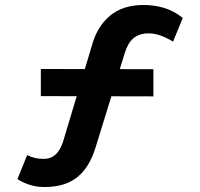

<svg xmlns="http://www.w3.org/2000/svg" viewBox="-20 -720 803 771"><path d="M159 31Q124 31 95.5 21Q67 11 50 -1L89 -97Q107 -89 121.5 -85.5Q136 -82 156 -82Q177 -82 192.5 -91.5Q208 -101 218.5 -118.5Q229 -136 235 -157L349 -537Q370 -614 422 -657Q474 -700 556 -700Q600 -700 639.5 -688Q679 -676 714 -648L675 -553Q648 -569 624.5 -577.5Q601 -586 577 -586Q539 -586 516 -566.5Q493 -547 481 -507L365 -132Q341 -50 291.5 -9.5Q242 31 159 31ZM144 -334V-443L596 -442V-333Z"/></svg>

Font: Lexend Mega Medium
Style: Regular
Weight: 500
Version: Version 1.007